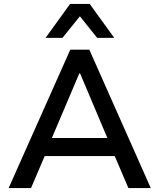

<svg xmlns="http://www.w3.org/2000/svg" viewBox="-20 -958 813 978"><path d="M24 0 338 -705H435L748 0H634L549 -199L599 -163H173L223 -199L138 0ZM384 -584 234 -231 209 -255H563L537 -231L388 -584ZM212 -765 337 -938H437L562 -765H475L387 -875L298 -765Z"/></svg>

Font: Nunito Sans 8pt SemiBold
Style: Regular
Weight: 600
Version: Version 3.101;gftools[0.9.27]